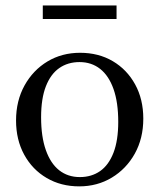

<svg xmlns="http://www.w3.org/2000/svg" viewBox="-20 -652 566 682"><path d="M263.5 -23Q305 -23 335.5 -44.2Q366 -65.5 383 -109.2Q400 -153 400 -219Q400 -288.5 383.2 -335.8Q366.5 -383 335.8 -407.2Q305 -431.5 262.5 -431.5Q221 -431.5 190.5 -410.2Q160 -389 143 -345.5Q126 -302 126 -235.5Q126 -166.5 142.8 -119Q159.5 -71.5 190.2 -47.2Q221 -23 263.5 -23ZM261.5 10Q196.5 10 145.8 -19.8Q95 -49.5 66 -102.5Q37 -155.5 37 -224Q37 -294 67.2 -348.5Q97.5 -403 148.8 -433.8Q200 -464.5 264.5 -464.5Q330 -464.5 380.5 -434.8Q431 -405 460 -352.2Q489 -299.5 489 -230.5Q489 -160.5 458.8 -106.2Q428.5 -52 377 -21Q325.5 10 261.5 10ZM132 -584.5V-632.5H394V-584.5Z"/></svg>

Font: Newsreader 36pt
Style: Regular
Weight: 400
Designer: Hugues Gentile
Foundry: Production Type
Version: Version 1.003